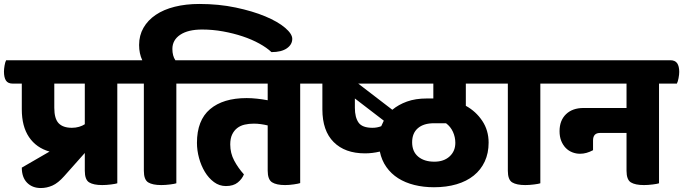

<svg xmlns="http://www.w3.org/2000/svg" viewBox="-65 -924 3448 969"><path d="M185 -159Q118 -178 81.5 -232Q45 -286 45 -372V-502H0Q-25 -502 -35 -517.5Q-45 -533 -45 -563Q-45 -575 -42 -593Q-39 -611 -34 -620H584Q608 -620 618.5 -605Q629 -590 629 -561Q629 -548 625.5 -529.5Q622 -511 617 -502H527V1Q519 4 495 7Q471 10 451 10Q407 10 385 -3.5Q363 -17 363 -62V-152L259 -35Q228 0 199.5 12.5Q171 25 141 25Q98 25 71.5 -2Q45 -29 45 -78ZM298 -279Q317 -279 334 -284Q351 -289 363 -297V-502H209V-380Q209 -325 231 -302Q253 -279 298 -279Z M653 -620Q637 -654 637 -697Q637 -745 659 -783.5Q681 -822 721 -849Q761 -876 817 -890Q873 -904 941 -904Q1039 -904 1124.5 -886Q1210 -868 1273.5 -841.5Q1337 -815 1373.5 -784Q1410 -753 1410 -728Q1410 -699 1382.5 -680Q1355 -661 1305 -661Q1282 -683 1244 -704Q1206 -725 1159.5 -740.5Q1113 -756 1060.5 -765.5Q1008 -775 955 -775Q884 -775 844.5 -748.5Q805 -722 805 -677Q805 -642 820 -620H882Q906 -620 916.5 -605Q927 -590 927 -561Q927 -548 923.5 -529.5Q920 -511 915 -502H825V1Q817 4 793 7Q769 10 749 10Q705 10 683 -3.5Q661 -17 661 -62V-502H604Q579 -502 569 -517.5Q559 -533 559 -563Q559 -575 562 -593Q565 -611 570 -620Z M1507 -620Q1531 -620 1541.5 -605Q1552 -590 1552 -561Q1552 -548 1548.5 -529.5Q1545 -511 1540 -502H1450V0Q1442 3 1418 6.5Q1394 10 1374 10Q1330 10 1308 -4Q1286 -18 1286 -63V-291Q1269 -295 1251.5 -297.5Q1234 -300 1216 -300Q1191 -300 1169.5 -295Q1148 -290 1132 -277.5Q1116 -265 1106.5 -245Q1097 -225 1097 -195Q1097 -151 1117 -113.5Q1137 -76 1166 -44Q1157 -21 1135 -3Q1113 15 1075 15Q1042 15 1015 -5Q988 -25 969 -56.5Q950 -88 939.5 -126.5Q929 -165 929 -203Q929 -317 995 -373Q1061 -429 1180 -429Q1204 -429 1232 -426Q1260 -423 1286 -418V-502H902Q877 -502 867 -517.5Q857 -533 857 -563Q857 -575 860 -593Q863 -611 868 -620Z M2426 -620Q2450 -620 2460.5 -605Q2471 -590 2471 -561Q2471 -548 2467.5 -529.5Q2464 -511 2459 -502H2286V-390Q2337 -362 2369 -314Q2401 -266 2401 -204Q2401 -151 2381.5 -109Q2362 -67 2326 -38Q2290 -9 2239 6Q2188 21 2125 21Q2072 21 2026 9.5Q1980 -2 1944.5 -24.5Q1909 -47 1885 -81Q1861 -115 1852 -159Q1814 -150 1777 -150Q1676 -150 1619 -207Q1562 -264 1562 -372V-502H1517Q1492 -502 1482 -517.5Q1472 -533 1472 -563Q1472 -575 1475 -593Q1478 -611 1483 -620ZM2125 -302Q2073 -302 2044 -277Q2015 -252 2015 -206Q2015 -159 2045.5 -133.5Q2076 -108 2127 -108Q2175 -108 2204 -134.5Q2233 -161 2233 -203Q2233 -232 2221 -258.5Q2209 -285 2186 -302ZM2122 -427V-502H1743L1915 -370Q1946 -396 1989 -411.5Q2032 -427 2089 -427ZM1815 -279Q1838 -279 1859 -287Q1866 -303 1872 -315L1726 -427V-380Q1726 -332 1744.5 -305.5Q1763 -279 1815 -279Z M2719 -620Q2743 -620 2753.5 -605Q2764 -590 2764 -561Q2764 -548 2760.5 -529.5Q2757 -511 2752 -502H2662V1Q2654 4 2630 7Q2606 10 2586 10Q2542 10 2520 -3.5Q2498 -17 2498 -62V-502H2441Q2416 -502 2406 -517.5Q2396 -533 2396 -563Q2396 -575 2399 -593Q2402 -611 2407 -620Z M3097 -379V-502H2734Q2709 -502 2699 -517.5Q2689 -533 2689 -563Q2689 -575 2692 -593Q2695 -611 2700 -620H3318Q3342 -620 3352.5 -605Q3363 -590 3363 -561Q3363 -548 3359.5 -529.5Q3356 -511 3351 -502H3261V1Q3253 4 3229 7Q3205 10 3185 10Q3141 10 3119 -3.5Q3097 -17 3097 -62V-253H2963Q2928 -253 2928 -215V-166Q2911 -157 2895 -152.5Q2879 -148 2862 -148Q2842 -148 2823 -155.5Q2804 -163 2790 -177.5Q2776 -192 2767.5 -213Q2759 -234 2759 -262Q2759 -316 2791.5 -347.5Q2824 -379 2880 -379Z"/></svg>

Font: Baloo
Style: Regular
Weight: 400
Designer: Sarang Kulkarni and Ek Type
Foundry: Ek Type
Version: Version 1.443;PS 1.000;hotconv 16.6.51;makeotf.lib2.5.65220;